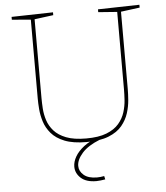

<svg xmlns="http://www.w3.org/2000/svg" viewBox="-60 -745 875 1014"><g transform="rotate(-5 377.5 -238.0)"><path d="M497 -687 717 -692V-677L610 -663L617 -671V-254Q617 -229 614.5 -195.5Q612 -162 601 -127Q590 -92 565 -61.5Q540 -31 494 -12.5Q448 6 376 6Q305 6 260 -12Q215 -30 190 -59.5Q165 -89 154.5 -123Q144 -157 141.5 -189Q139 -221 139 -245V-671L146 -663L39 -672V-687L259 -692V-677L152 -663L159 -671V-245Q159 -221 161 -190Q163 -159 173 -128Q183 -97 206 -71Q229 -45 270 -29Q311 -13 376 -13Q442 -13 484 -29.5Q526 -46 549.5 -73.5Q573 -101 583 -133.5Q593 -166 595 -197.5Q597 -229 597 -254V-671L604 -664L497 -672ZM410 216Q356 216 328 190.5Q300 165 300 130Q300 104 315.5 77Q331 50 362 26Q393 2 439 -14L446 0Q383 25 352 60Q321 95 321 128Q321 156 345 176.5Q369 197 415 197Q424 197 433.5 196Q443 195 453 193L457 211Q444 213 432.5 214.5Q421 216 410 216Z"/></g></svg>

Font: Bitter Thin
Style: Regular
Weight: 100
Designer: Sol Matas, and Bitter project Authors
Foundry: Sol Matas
Version: Version 2.002